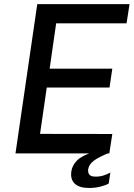

<svg xmlns="http://www.w3.org/2000/svg" viewBox="-20 -743 648 930"><path d="M55 0 160.5 -723H607.5L593 -630H252L220.5 -410.5H524L510.5 -319H206.5L174 -94.5L524 -94L509.5 0ZM411.5 167.5Q364 167.5 342 146.5Q320 125.5 325.5 87.5Q329.5 58.5 352.5 34.8Q375.5 11 434.5 -8L509.5 -3Q457 18 434 35.8Q411 53.5 407 77Q405.5 94.5 413.5 103.5Q421.5 112.5 443 112.5Q466 112.5 484.2 106Q502.5 99.5 514.5 93L506.5 146Q493 154 467 160.8Q441 167.5 411.5 167.5Z"/></svg>

Font: Public Sans Thin Medium
Style: Italic
Weight: 500
Italic angle: -8°
Version: Version 2.001